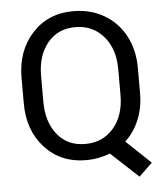

<svg xmlns="http://www.w3.org/2000/svg" viewBox="-53 -685 719 845"><g transform="rotate(-5 306.5 -262.5)"><path d="M477.1 -252V-366.7Q477.1 -456.1 429.2 -511.5Q381.3 -566.9 304.2 -566.9Q227.1 -566.9 181.6 -511.2Q136.2 -455.6 136.2 -366.7V-252Q136.2 -162.1 181.4 -106.4Q226.6 -50.8 304.2 -50.8Q381.8 -50.8 429.4 -106.2Q477.1 -161.6 477.1 -252ZM563.5 -365.2V-252Q563.5 -189.5 541.7 -136.2Q520 -83 480 -45.9L588.4 56.6L529.3 113.3L407.7 0.5Q357.9 20.5 301.8 20.5Q189.9 20.5 119.9 -56.2Q49.8 -132.8 49.8 -251.5V-365.2Q49.8 -483.9 119.9 -560.8Q189.9 -637.7 301.8 -637.7Q378.4 -637.7 438.2 -602.5Q498 -567.4 530.8 -505.4Q563.5 -443.4 563.5 -365.2Z"/></g></svg>

Font: Yantramanav
Style: Regular
Weight: 400
Version: Version 1.001;PS 1.0;hotconv 1.0.72;makeotf.lib2.5.5900; ttf